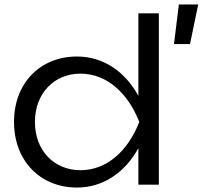

<svg xmlns="http://www.w3.org/2000/svg" viewBox="-20 -830 911 863"><path d="M694 -770H602V-399C542 -509 444 -576 326 -576C161 -576 43 -457 43 -282C43 -107 161 13 326 13C444 13 542 -55 602 -164V0H694ZM137 -282C137 -410 223 -499 342 -499C461 -499 556 -410 606 -282C556 -153 461 -65 342 -65C223 -65 137 -153 137 -282ZM762 -632H834L871 -810H784Z"/></svg>

Font: Bounded Light
Style: Regular
Weight: 300
Designer: Vlad Churkin
Version: Version 3.0